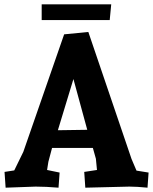

<svg xmlns="http://www.w3.org/2000/svg" viewBox="-20 -864 708 889"><path d="M668 -65 663 5Q614 0 579 0L375 5L370 -68L429 -77L424 -129L410 -179H221L204 -115L198 -77L256 -65L251 5Q192 0 145 0L6 5L1 -68L46 -75L88 -161L277 -705L389 -716L589 -128L612 -74ZM320 -498 248 -261 384 -263ZM488 -771H173V-844H495Z"/></svg>

Font: Andada
Style: Bold
Weight: 700
Designer: Carolina Giovagnoli
Foundry: Carolina Giovagnoli
Version: Version 1.003